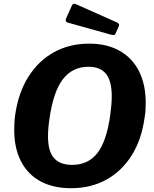

<svg xmlns="http://www.w3.org/2000/svg" viewBox="-20 -982 814 1012"><path d="M355 10Q260 10 193 -26.5Q126 -63 90.5 -132Q55 -201 55 -297Q55 -315 56 -335.5Q57 -356 60 -377Q77 -494 130 -578Q183 -662 265 -707Q347 -752 450 -752Q543 -752 610 -714.5Q677 -677 712.5 -607Q748 -537 748 -440Q748 -422 747 -402Q746 -382 742 -361Q726 -245 673.5 -162Q621 -79 539.5 -34.5Q458 10 355 10ZM360 -113Q445 -113 493.5 -175.5Q542 -238 561 -375Q565 -404 567 -428.5Q569 -453 569 -474Q569 -555 539 -592.5Q509 -630 446 -630Q362 -630 311.5 -564.5Q261 -499 241 -358Q237 -331 235 -307.5Q233 -284 233 -264Q233 -185 264.5 -149Q296 -113 360 -113ZM359 -953Q362 -960 367 -961.5Q372 -963 378 -961L598 -863Q605 -859 607 -855Q609 -851 606 -843L589 -805Q586 -798 581 -797.5Q576 -797 566 -799L344 -861Q330 -864 327.5 -869.5Q325 -875 328 -884Z"/></svg>

Font: Libre Franklin
Style: Bold Italic
Weight: 700
Italic angle: -8°
Designer: Pablo Impallari, Rodrigo Fuenzalida, Nhung Nguyen
Foundry: Impallari Type
Version: Version 3.000